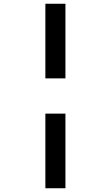

<svg xmlns="http://www.w3.org/2000/svg" viewBox="-20 -777 591 1024"><path d="M222 227H329V-171H222ZM222 -359H329V-757H222Z"/></svg>

Font: BC Sans
Style: Bold Italic
Weight: 700
Italic angle: -12°
Designer: Monotype Design Team
Province of B.C.
Foundry: Monotype Imaging Inc.
Version: Version 2.000;GOOG;noto-source:20170915:90ef993387c0